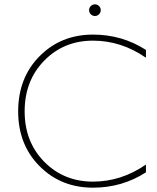

<svg xmlns="http://www.w3.org/2000/svg" viewBox="-20 -858 724 888"><path d="M410 10Q262 10 163 -89.5Q64 -189 64 -343Q64 -498 163 -598Q262 -698 410 -698Q545 -698 655 -627V-591Q541 -670 410 -670Q275 -670 184.5 -577.5Q94 -485 94 -343Q94 -202 184.5 -110Q275 -18 410 -18Q541 -18 655 -97V-61Q545 10 410 10ZM438 -792Q430 -784 419 -784Q408 -784 400 -792Q392 -800 392 -811Q392 -822 400 -830Q408 -838 419 -838Q430 -838 438 -830Q446 -822 446 -811Q446 -800 438 -792Z"/></svg>

Font: Roundo ExtraLight
Style: Regular
Weight: 250
Designer: Namrata Goyal (Gurmukhi), Shiva Nallaperumal (Latin)
Foundry: Indian Type Foundry
Version: Version 1.000;PS 1.0;hotconv 1.0.88;makeotf.lib2.5.647800